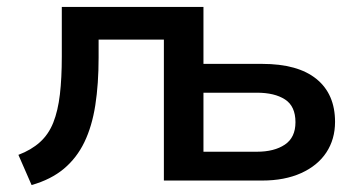

<svg xmlns="http://www.w3.org/2000/svg" viewBox="-20 -520 1045 553"><path d="M71 13 33 -74Q70 -88 95 -110.5Q120 -133 133.5 -167Q147 -201 152.5 -248Q158 -295 158 -357V-500H566V-336H735Q838 -336 891.5 -292.5Q945 -249 945 -169Q945 -119 920 -81Q895 -43 847.5 -21.5Q800 0 735 0H452V-406H264V-354Q264 -278 254.5 -217Q245 -156 223 -110.5Q201 -65 164 -34Q127 -3 71 13ZM566 -83H720Q770 -83 800.5 -103.5Q831 -124 831 -168Q831 -214 801 -233.5Q771 -253 720 -253H566Z"/></svg>

Font: Nunito Sans 6pt SemiBold
Style: Regular
Weight: 600
Version: Version 3.101;gftools[0.9.27]